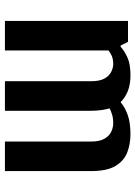

<svg xmlns="http://www.w3.org/2000/svg" viewBox="95 -645 550 780"><g transform="rotate(90 370.0 -255.0)"><path d="M65 0V-500H150L165 -470H170Q186 -485 213 -497.5Q240 -510 285 -510Q323 -510 349.5 -499.5Q376 -489 395 -470Q418 -489 449 -499.5Q480 -510 525 -510Q565 -510 599 -497Q633 -484 654 -449.5Q675 -415 675 -350V0H555V-350Q555 -385 543.5 -404.5Q532 -424 515 -432Q498 -440 480 -440Q461 -440 446 -435.5Q431 -431 420 -425Q424 -414 427 -393.5Q430 -373 430 -350V0H310V-350Q310 -385 299 -404.5Q288 -424 271.5 -432Q255 -440 240 -440Q221 -440 207 -434Q193 -428 185 -420V0Z"/></g></svg>

Font: Cuprum
Style: Regular
Weight: 400
Designer: Jovanny Lemonad
Foundry: Jovanny Lemonad
Version: Version 3.000